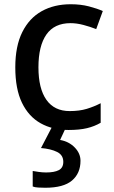

<svg xmlns="http://www.w3.org/2000/svg" viewBox="-20 -601 537 904"><path d="M303 11Q228 11 171.5 -20.5Q115 -52 83.5 -117Q52 -182 52 -284Q52 -384 85 -450Q118 -516 176.5 -548.5Q235 -581 313 -581Q360 -581 398.5 -571Q437 -561 464 -549L433 -464Q405 -475 373 -483.5Q341 -492 312 -492Q236 -492 198.5 -438.5Q161 -385 161 -284Q161 -184 198.5 -131Q236 -78 308 -78Q354 -78 388.5 -88.5Q423 -99 454 -115V-23Q425 -6 389.5 2.5Q354 11 303 11ZM193 283Q177 283 160 282Q143 281 134 277V204Q145 206 162.5 208.5Q180 211 197 211Q236 211 257 200Q278 189 278 161Q278 129 249 114.5Q220 100 173 96L223 0H290L263 58Q304 65 331.5 93Q359 121 359 156Q359 215 319 249Q279 283 193 283Z"/></svg>

Font: Menbere
Style: Regular
Weight: 400
Designer: Aleme Tadesse
Foundry: Sorkin Type Co
Version: Version 1.000